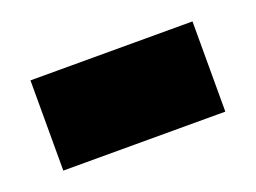

<svg xmlns="http://www.w3.org/2000/svg" viewBox="-42 -420 405 304"><g transform="rotate(-20 160.5 -268.0)"><path d="M24 -192H297V-344H24Z"/></g></svg>

Font: Noto Sans Georgian SemiCondensed Black
Style: Regular
Weight: 900
Width: 4
Designer: Monotype Design Team, Akaki Razmadze
Foundry: Google LLC
Version: Version 2.005